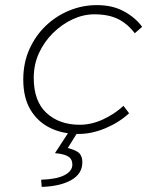

<svg xmlns="http://www.w3.org/2000/svg" viewBox="-20 -512 640 751"><path d="M287 12Q224 12 175.5 -12Q127 -36 99 -83Q71 -130 71 -201Q71 -266 95 -319.5Q119 -373 159.5 -411.5Q200 -450 251.5 -471Q303 -492 359 -492Q421 -492 466 -467Q511 -442 536 -407L507 -382Q479 -419 442 -437.5Q405 -456 349 -456Q306 -456 264 -436.5Q222 -417 187.5 -383Q153 -349 132.5 -304.5Q112 -260 112 -207Q112 -116 162 -70Q212 -24 292 -24Q337 -24 382 -44.5Q427 -65 463 -98L485 -69Q446 -33 392.5 -10.5Q339 12 287 12ZM143 219 141 191Q202 189 232.5 173Q263 157 263 132Q263 110 246.5 100Q230 90 195 87L255 -5H290L245 67Q281 76 292 89.5Q303 103 302 125Q301 169 257.5 193Q214 217 143 219Z"/></svg>

Font: Source Code Pro ExtraLight Light
Style: Italic
Weight: 300
Italic angle: -11°
Monospace: yes
Version: Version 1.016;hotconv 1.0.116;makeotfexe 2.5.65601